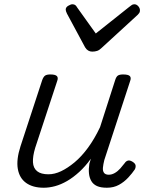

<svg xmlns="http://www.w3.org/2000/svg" viewBox="-20 -864 687 900"><path d="M185 16Q134 16 102.5 -6.5Q71 -29 63.5 -72.5Q56 -116 76 -178L178 -489Q184 -505 192 -510Q200 -515 216 -515Q239 -515 246.5 -507.5Q254 -500 248 -484L145 -171Q133 -131 134.5 -103.5Q136 -76 154 -61.5Q172 -47 207 -47Q236 -47 266.5 -61.5Q297 -76 329.5 -103Q362 -130 392.5 -171.5Q423 -213 449 -268L520 -489Q525 -505 533 -510Q541 -515 557 -515Q581 -515 588.5 -507.5Q596 -500 590 -484L469 -114Q464 -94 462.5 -78.5Q461 -63 467.5 -54Q474 -45 490 -45Q504 -45 518 -53Q532 -61 544 -74.5Q556 -88 565 -100Q570 -108 579 -111Q588 -114 601 -106Q614 -98 615.5 -89Q617 -80 612 -70Q600 -52 581 -31.5Q562 -11 537.5 2.5Q513 16 481 16Q452 16 434.5 8Q417 0 408 -15.5Q399 -31 397 -51.5Q395 -72 399 -97L406 -120Q380 -84 351.5 -58Q323 -32 294.5 -15.5Q266 1 238.5 8.5Q211 16 185 16ZM610 -844Q620 -844 628 -835Q636 -826 636 -816Q636 -808 633 -803.5Q630 -799 626 -795L457 -640Q446 -629 435.5 -625.5Q425 -622 412 -622Q402 -622 393.5 -627Q385 -632 379 -642L294 -800Q291 -806 289.5 -811Q288 -816 288 -819Q288 -830 300 -837Q312 -844 319 -844Q328 -844 333 -840Q338 -836 341 -830L429 -707L585 -831Q592 -836 597 -840Q602 -844 610 -844Z"/></svg>

Font: Playwrite DK Loopet Light
Style: Regular
Weight: 300
Version: Version 1.003